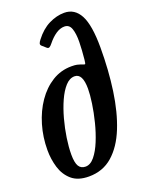

<svg xmlns="http://www.w3.org/2000/svg" viewBox="-151 -863 718 946"><g transform="rotate(-20 208.0 -390.0)"><path d="M-1 -181.5Q-1 -249.5 17.5 -312.2Q36 -375 69.8 -424Q103.5 -473 149.5 -501.5Q195.5 -530 251 -530Q269 -530 279.8 -527.8Q290.5 -525.5 297 -523Q313.5 -516.5 317.2 -516.2Q321 -516 323 -538.5Q328 -587 328.8 -629.8Q329.5 -672.5 320.2 -699.2Q311 -726 285 -726Q263 -726 240.2 -710.8Q217.5 -695.5 196 -668.5Q188.5 -659 182 -655.2Q175.5 -651.5 168.5 -657.5L148.5 -675Q141 -681.5 143 -688.8Q145 -696 153 -706Q186.5 -750 227 -770Q267.5 -790 307.5 -790Q362 -790 389.8 -737.8Q417.5 -685.5 417.5 -568Q417.5 -448.5 402.5 -343.8Q387.5 -239 355.5 -159.5Q323.5 -80 272.2 -35Q221 10 148 10Q90.5 10 58 -18.2Q25.5 -46.5 12.2 -90.5Q-1 -134.5 -1 -181.5ZM102 -121.5Q102 -79 113.2 -60.2Q124.5 -41.5 148.5 -41.5Q174 -41.5 196 -68.2Q218 -95 235.5 -137.8Q253 -180.5 265.2 -229.2Q277.5 -278 284 -323Q290.5 -368 290.5 -398.5Q290.5 -478.5 248.5 -478.5Q222.5 -478.5 200.2 -454Q178 -429.5 160 -389.5Q142 -349.5 129 -301.8Q116 -254 109 -206.8Q102 -159.5 102 -121.5Z"/></g></svg>

Font: Besley* Condensed Medium
Style: Italic
Weight: 500
Width: 3
Italic angle: -13°
Designer: Owen Earl
Foundry: indestructible type*
Version: Version 3.000; ttfautohint (v1.8.3)